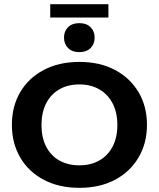

<svg xmlns="http://www.w3.org/2000/svg" viewBox="-20 -891 762 921"><path d="M361 10Q263 10 190 -28.5Q117 -67 77 -135.5Q37 -204 37 -292Q37 -381 77 -449Q117 -517 190 -555.5Q263 -594 361 -594Q459 -594 531.5 -555.5Q604 -517 644.5 -449Q685 -381 685 -292Q685 -204 644.5 -135.5Q604 -67 531.5 -28.5Q459 10 361 10ZM361 -98Q416 -98 457 -121.5Q498 -145 520.5 -188.5Q543 -232 543 -291Q543 -351 520.5 -394.5Q498 -438 457 -462Q416 -486 361 -486Q305 -486 264 -462Q223 -438 201 -394.5Q179 -351 179 -291Q179 -232 201 -188.5Q223 -145 264 -121.5Q305 -98 361 -98ZM361 -641Q326 -641 306.5 -660.5Q287 -680 287 -711Q287 -741 306.5 -760.5Q326 -780 361 -780Q395 -780 414.5 -760.5Q434 -741 434 -711Q434 -680 414.5 -660.5Q395 -641 361 -641ZM221 -807V-871H500V-807Z"/></svg>

Font: Rokkitt SemiBold
Style: Bold
Weight: 700
Version: Version 3.103